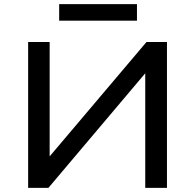

<svg xmlns="http://www.w3.org/2000/svg" viewBox="-20 -908 943 928"><path d="M116 0V-705H220V-151H219L688 -705H787V0H682V-555H683L214 0ZM266 -808V-888H642V-808Z"/></svg>

Font: Nunito Sans 7pt SemiExpanded Medium
Style: Regular
Weight: 500
Width: 6
Designer: Vernon Adams
Foundry: Vernon Adams
Version: Version 3.101;gftools[0.9.27]